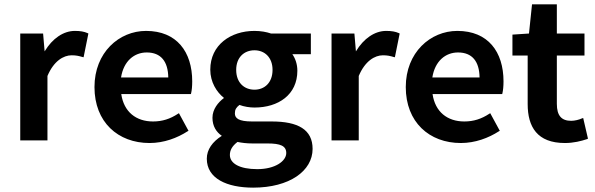

<svg xmlns="http://www.w3.org/2000/svg" viewBox="-20 -645 2735 882"><path d="M198 0V-296C227 -365 272 -391 309 -391C330 -391 342 -388 359 -383L364 -382L386 -491L382 -493C366 -500 349 -503 324 -503C272 -503 221 -469 185 -409L178 -491H73V0Z M667 12C733 12 794 -11 842 -42L846 -44L802 -125L797 -122C762 -99 726 -87 683 -87C605 -87 549 -131 537 -213H857L858 -217C861 -229 863 -249 863 -271C863 -407 792 -503 651 -503C527 -503 414 -404 414 -245C414 -84 522 12 667 12ZM654 -404C719 -404 752 -363 753 -289H536C548 -365 597 -404 654 -404Z M1071 7C1090 11 1113 14 1140 14H1209C1268 14 1295 25 1295 58C1295 95 1244 132 1162 132C1081 132 1036 106 1036 67C1036 46 1045 27 1071 7ZM1143 217C1310 217 1416 140 1416 39C1416 -50 1349 -87 1228 -87H1138C1076 -87 1059 -102 1059 -124C1059 -142 1065 -151 1080 -163C1101 -155 1127 -151 1149 -151C1259 -151 1346 -210 1346 -320C1346 -350 1337 -376 1323 -396H1408V-491H1225C1205 -498 1178 -503 1149 -503C1040 -503 946 -439 946 -325C946 -268 975 -222 1009 -195C982 -175 956 -143 956 -104C956 -65 974 -38 999 -21C956 6 930 42 930 84C930 175 1022 217 1143 217ZM1065 -324C1065 -382 1102 -414 1149 -414C1196 -414 1232 -381 1232 -324C1232 -265 1195 -233 1149 -233C1102 -233 1065 -265 1065 -324Z M1628 0V-296C1657 -365 1702 -391 1739 -391C1760 -391 1772 -388 1789 -383L1794 -382L1816 -491L1812 -493C1796 -500 1779 -503 1754 -503C1702 -503 1651 -469 1615 -409L1608 -491H1503V0Z M2097 12C2163 12 2224 -11 2272 -42L2276 -44L2232 -125L2227 -122C2192 -99 2156 -87 2113 -87C2035 -87 1979 -131 1967 -213H2287L2288 -217C2291 -229 2293 -249 2293 -271C2293 -407 2222 -503 2081 -503C1957 -503 1844 -404 1844 -245C1844 -84 1952 12 2097 12ZM2084 -404C2149 -404 2182 -363 2183 -289H1966C1978 -365 2027 -404 2084 -404Z M2575 12C2615 12 2650 3 2677 -6L2681 -8L2659 -103L2653 -101C2640 -95 2620 -90 2604 -90C2560 -90 2538 -113 2538 -168V-390H2665V-491H2538V-625H2424L2410 -491L2334 -486V-390H2404V-167C2404 -62 2448 12 2575 12Z"/></svg>

Font: Falling Sky
Style: Med
Weight: 500
Designer: Paul D. Hunt
Foundry: Adobe Systems Incorporated
Version: Version 1.02